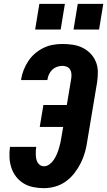

<svg xmlns="http://www.w3.org/2000/svg" viewBox="-20 -972 558 1000"><path d="M209 8Q180 8 153 2.5Q126 -3 103.5 -16.5Q81 -30 64.5 -51Q48 -72 39.5 -97.5Q31 -123 29.5 -151Q28 -179 32 -207H169Q167 -197 166.5 -186Q166 -175 166.5 -164.5Q167 -154 169 -144Q171 -134 176 -125.5Q181 -117 189.5 -111.5Q198 -106 209 -106Q224 -106 237.5 -116Q251 -126 260 -139.5Q269 -153 275.5 -168Q282 -183 286.5 -198Q291 -213 294.5 -228Q298 -243 300 -258L309 -311H187L206 -425H328L351 -563Q353 -576 352 -588Q351 -600 345 -610Q339 -620 328 -624.5Q317 -629 305 -629Q291 -629 277 -624Q263 -619 252 -608.5Q241 -598 235 -584.5Q229 -571 227 -557Q227 -556 226.5 -556Q226 -556 226 -555H90Q90 -556 90 -557Q90 -558 90 -559Q94 -584 103.5 -608Q113 -632 127.5 -654Q142 -676 162.5 -693.5Q183 -711 206.5 -722.5Q230 -734 255 -738.5Q280 -743 305 -743Q332 -743 359 -739Q386 -735 409.5 -723.5Q433 -712 451 -693.5Q469 -675 479 -651Q489 -627 489.5 -599.5Q490 -572 486 -545L435 -240Q431 -210 423 -181Q415 -152 401.5 -124.5Q388 -97 368.5 -71.5Q349 -46 323.5 -27.5Q298 -9 268 -0.5Q238 8 209 8ZM496 -818H363L385 -952H518ZM296 -818H163L185 -952H318Z"/></svg>

Font: Iosevka SS04 Heavy Oblique
Style: Regular
Weight: 900
Italic angle: -9°
Monospace: yes
Designer: Belleve Invis
Foundry: Belleve Invis
Version: Version 19.0.0; ttfautohint (v1.8.4)